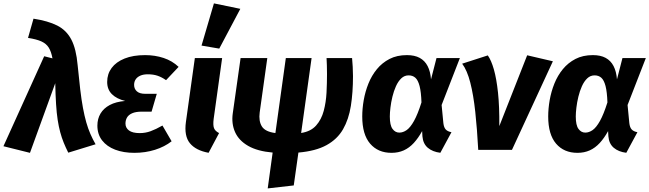

<svg xmlns="http://www.w3.org/2000/svg" viewBox="-48 -868 3760 1112"><path d="M114.3 -648.5 146 -759.8Q229.8 -747.1 283.3 -720.1Q336.8 -693 365.1 -638.9Q393.4 -584.8 401.7 -490.4Q409.4 -411.5 416.6 -350.5Q423.8 -289.5 432.5 -242.9Q441.2 -196.4 451.7 -159.4Q462.2 -122.5 475.6 -92Q488.9 -61.6 505.6 -32.4L347.4 16.2Q332.4 -13.7 320.8 -42.3Q309.2 -70.8 300.7 -102.6Q292.1 -134.3 286 -173.9Q279.9 -213.4 276.7 -265.3Q273.4 -317.3 272 -386L125.6 17.2L-28.1 -21.1L207.9 -542.2L255.9 -530Q248.6 -569.5 234.3 -592.3Q220 -615.2 192 -628Q164 -640.8 114.3 -648.5Z M730.1 17.2Q667.2 17.2 619 -1.1Q570.8 -19.5 543.4 -54.8Q516 -90.1 516 -140.3Q516 -179.8 534.1 -210.3Q552.1 -240.8 587.7 -259.8Q623.3 -278.9 677.1 -283.3Q627.6 -295.3 600.1 -322.6Q572.7 -349.9 572.7 -393.5Q572.7 -439.3 598.5 -474.3Q624.4 -509.3 673.6 -529Q722.8 -548.8 792.5 -548.8Q849.4 -548.8 899.5 -532.3Q949.6 -515.8 986.4 -480.7L913.7 -403.7Q889.7 -420.7 865 -429.2Q840.3 -437.7 807.5 -437.7Q782.8 -437.7 765 -430Q747.2 -422.2 738 -408.6Q728.7 -395 728.7 -376.5Q728.7 -353.2 744.8 -338.9Q760.8 -324.7 792.8 -324.7H860L829.9 -221.4H773.6Q738.5 -221.4 717.5 -212.1Q696.5 -202.8 687.6 -187.3Q678.7 -171.8 678.7 -152.3Q678.7 -127.7 699 -112.4Q719.3 -97.1 761.5 -97.1Q793.7 -97.1 824 -108Q854.2 -118.9 892.9 -140.9L945.9 -49.7Q905.6 -18.1 849.6 -0.4Q793.6 17.2 730.1 17.2Z M1080.5 -531.6H1238.5L1189.4 -179Q1185 -143.2 1191.4 -126.1Q1197.8 -108.9 1220.8 -97.3L1160.1 16.9Q1086.4 3.5 1052 -38.3Q1017.5 -80.2 1028.8 -162ZM1119.2 -604 1191 -848.4 1343.9 -816.8 1221.9 -586.5Z M1996.4 -427.1Q1996.4 -332.3 1984.1 -254.6Q1971.8 -176.8 1938.7 -119.3Q1905.6 -61.7 1843.1 -27.4Q1780.6 7 1680.3 15.6L1653.3 206L1502.5 223.2L1531.1 15.6Q1443.5 8 1389.4 -23Q1335.3 -54 1313.5 -102.8Q1291.7 -151.7 1300.1 -211.4L1345.4 -531.6H1500.1L1456.1 -217Q1449.4 -167.2 1468.5 -136.1Q1487.6 -105.1 1547 -97.4L1607.4 -531.6H1756.6L1696.1 -97.8Q1752 -106.4 1782.8 -141.1Q1813.6 -175.8 1826.9 -225.8Q1840.2 -275.7 1843.1 -331.4Q1845.9 -387.2 1845.9 -438.8Q1845.9 -466.4 1845.1 -490.3Q1844.3 -514.2 1843.3 -531.6H1991.1Q1993.1 -507.3 1994.8 -481.3Q1996.4 -455.2 1996.4 -427.1Z M2308.8 -548.8Q2353.2 -548.8 2382.7 -532.8Q2412.3 -516.8 2428.5 -485.5Q2444.7 -454.3 2448.3 -408.3L2480 -531.6H2615.4L2509.7 -259.8L2519.9 -154.6Q2522.9 -129.4 2533.8 -117.9Q2544.7 -106.4 2566.7 -102.3L2502.3 16.9Q2457.3 11.3 2429.7 -12.1Q2402.1 -35.5 2398.5 -78.5L2396.9 -108.7Q2374.6 -68.3 2348.5 -39.9Q2322.3 -11.4 2290.5 2.9Q2258.6 17.2 2219.5 17.2Q2141.2 17.2 2095.6 -36Q2050 -89.3 2050 -193.2Q2050 -238.8 2058.6 -288.3Q2067.3 -337.8 2085.9 -384.1Q2104.5 -430.4 2134.8 -467.4Q2165.1 -504.4 2208 -526.6Q2250.9 -548.8 2308.8 -548.8ZM2318.4 -431.5Q2294.2 -431.5 2276 -414.1Q2257.8 -396.7 2245.2 -368.6Q2232.6 -340.5 2224.7 -307.8Q2216.8 -275.2 2213.3 -244.8Q2209.7 -214.5 2209.7 -193.3Q2209.7 -142.7 2225.4 -121.4Q2241 -100 2264.7 -100Q2286.4 -100 2307.4 -114.7Q2328.4 -129.4 2349.8 -167.6Q2371.2 -205.8 2393 -274.9Q2391 -335.6 2382.1 -369.7Q2373.2 -403.7 2357.7 -417.6Q2342.2 -431.5 2318.4 -431.5Z M2628.7 -499.2 2777.2 -547.1Q2797.2 -519 2812.5 -465.5Q2827.7 -412 2836.3 -331.1Q2844.9 -250.2 2843.8 -137.5L3005.2 -547.8L3154.1 -513.1L2917.1 0H2721.8Q2715.3 -121 2704.7 -219.4Q2694.1 -317.7 2675.9 -389.1Q2657.7 -460.5 2628.7 -499.2Z M3385.8 -548.8Q3430.2 -548.8 3459.7 -532.8Q3489.3 -516.8 3505.5 -485.5Q3521.7 -454.3 3525.3 -408.3L3557 -531.6H3692.4L3586.7 -259.8L3596.9 -154.6Q3599.9 -129.4 3610.8 -117.9Q3621.7 -106.4 3643.7 -102.3L3579.3 16.9Q3534.3 11.3 3506.7 -12.1Q3479.1 -35.5 3475.5 -78.5L3473.9 -108.7Q3451.6 -68.3 3425.5 -39.9Q3399.3 -11.4 3367.5 2.9Q3335.6 17.2 3296.5 17.2Q3218.2 17.2 3172.6 -36Q3127 -89.3 3127 -193.2Q3127 -238.8 3135.6 -288.3Q3144.3 -337.8 3162.9 -384.1Q3181.5 -430.4 3211.8 -467.4Q3242.1 -504.4 3285 -526.6Q3327.9 -548.8 3385.8 -548.8ZM3395.4 -431.5Q3371.2 -431.5 3353 -414.1Q3334.8 -396.7 3322.2 -368.6Q3309.6 -340.5 3301.7 -307.8Q3293.8 -275.2 3290.3 -244.8Q3286.7 -214.5 3286.7 -193.3Q3286.7 -142.7 3302.4 -121.4Q3318 -100 3341.7 -100Q3363.4 -100 3384.4 -114.7Q3405.4 -129.4 3426.8 -167.6Q3448.2 -205.8 3470 -274.9Q3468 -335.6 3459.1 -369.7Q3450.2 -403.7 3434.7 -417.6Q3419.2 -431.5 3395.4 -431.5Z"/></svg>

Font: Fira Sans Variable
Style: Italic
Weight: 397
Italic angle: -8°
Designer: Carrois Corporate & Edenspiekermann AG
Foundry: Carrois Corporate GbR & Edenspiekermann AG
Version: Version 4.202